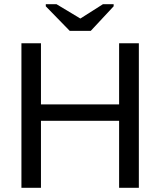

<svg xmlns="http://www.w3.org/2000/svg" viewBox="-20 -894 762 914"><path d="M641 0H547V-319H175V0H82V-688H175V-397H547V-688H641ZM521 -864 412 -747H312L198 -864V-874H249L362 -806H363L470 -874H521Z"/></svg>

Font: Libra Sans
Style: Regular
Weight: 400
Foundry: Context Ltd
Version: Version 1.002